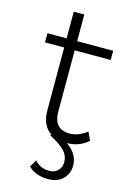

<svg xmlns="http://www.w3.org/2000/svg" viewBox="-128 -699 640 968"><g transform="rotate(15 192.0 -214.5)"><path d="M187 -133Q187 -40 271 -40Q313 -40 360 -74L380 -32Q336 9 270 10Q330 51 330 112Q330 154 301.5 182Q273 210 226 210Q159 210 121 172L143 134Q172 168 219 168Q247 168 264.5 151Q282 134 282 106Q282 74 260 49.5Q238 25 178 -7L185 -10Q132 -44 132 -125V-452H32V-500H132V-639H187V-500H375V-452H187Z"/></g></svg>

Font: Human Sans Light
Style: Regular
Weight: 300
Designer: Tim Radville
Foundry: Continuum
Version: Version 1.000;FEAKit 1.0